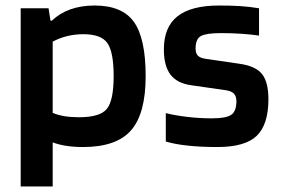

<svg xmlns="http://www.w3.org/2000/svg" viewBox="-20 -524 1021 696"><path d="M171 152H55V-494H156L163 -449H168Q196 -476 235 -490Q274 -504 323 -504Q423 -504 465.5 -444.5Q508 -385 508 -248Q508 -112 455 -51.5Q402 9 281 9Q247 9 219 4.5Q191 0 171 -8ZM392 -248Q392 -335 369.5 -367.5Q347 -400 282 -400Q251 -400 223 -393Q195 -386 171 -373V-115Q189 -107 212.5 -103Q236 -99 266 -99Q343 -99 367.5 -129.5Q392 -160 392 -248Z M781 -404Q728 -404 708.5 -393.5Q689 -383 689 -348Q689 -331 697 -322.5Q705 -314 724 -311L847 -293Q906 -285 929.5 -256Q953 -227 953 -164Q953 -73 911 -32Q869 9 768 9Q710 9 662 4Q614 -1 581 -11V-114Q612 -106 657 -100.5Q702 -95 748 -95Q800 -95 818.5 -108Q837 -121 837 -157Q837 -175 828 -184.5Q819 -194 798 -197L673 -215Q622 -222 598 -253.5Q574 -285 574 -345Q574 -426 623.5 -465Q673 -504 774 -504Q815 -504 849 -502Q883 -500 919 -494V-395Q893 -399 856.5 -401.5Q820 -404 781 -404Z"/></svg>

Font: Blinker SemiBold
Style: Regular
Weight: 600
Designer: Juergen Huber
Foundry: supertype
Version: Version 1.015;PS 1.15;hotconv 1.0.88;makeotf.lib2.5.647800